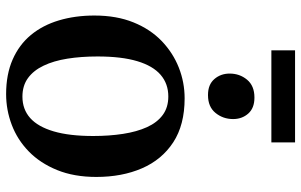

<svg xmlns="http://www.w3.org/2000/svg" viewBox="-194 -756 961 612"><g transform="rotate(90 286.0 -449.5)"><path d="M29 -270.5Q29 -341 50.8 -394.8Q72.5 -448.5 110.2 -484.8Q148 -521 195 -539.5Q242 -558 293 -558Q377.5 -558 433 -521.8Q488.5 -485.5 516 -422Q543.5 -358.5 543.5 -276.5Q543.5 -205.5 521.5 -151.5Q499.5 -97.5 462.2 -61.2Q425 -25 377.5 -7Q330 11 279.5 11Q216.5 11 169.2 -9.8Q122 -30.5 91 -68Q60 -105.5 44.5 -157.2Q29 -209 29 -270.5ZM287.5 -41Q328 -41 355.8 -65.8Q383.5 -90.5 398.2 -140.5Q413 -190.5 413 -266.5Q413 -318 406.2 -361.8Q399.5 -405.5 384.8 -438Q370 -470.5 346 -488.2Q322 -506 287 -506Q246.5 -506 218 -481.5Q189.5 -457 174.5 -407Q159.5 -357 159.5 -280.5Q159.5 -228 166.5 -184.2Q173.5 -140.5 188.8 -108.5Q204 -76.5 228.2 -58.8Q252.5 -41 287.5 -41ZM282 -632.5Q249 -632.5 231.5 -652.8Q214 -673 214 -701.5Q214 -733.5 233.5 -757Q253 -780.5 290 -780.5H291Q324 -780.5 341.5 -760.8Q359 -741 359 -712.5Q359 -680.5 339.5 -656.5Q320 -632.5 283 -632.5ZM433.5 -910V-834.5H140V-910Z"/></g></svg>

Font: Merriweather 48pt SemiBold
Style: Regular
Weight: 600
Version: Version 2.100